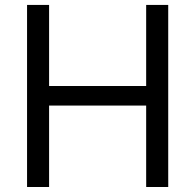

<svg xmlns="http://www.w3.org/2000/svg" viewBox="-20 -747 780 767"><path d="M176.1 -727.3V-403.4H563.9V-727.3H652V0H563.9V-325.3H176.1V0H88.1V-727.3Z"/></svg>

Font: Inter P
Style: Regular
Weight: 400
Designer: Rasmus Andersson
Foundry: rsms
Version: Version 3.018;git-588b23468